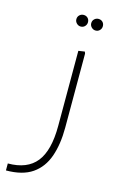

<svg xmlns="http://www.w3.org/2000/svg" viewBox="-112 -553 476 798"><g transform="rotate(15 126.0 -154.0)"><path d="M0 200V170Q83 170 122.5 120.5Q162 71 162 -35V-358L189 -362L192 -354V-35Q192 36 173.5 89Q155 142 113 171Q71 200 0 200ZM145 -458Q135 -458 127.5 -465.5Q120 -473 120 -483Q120 -494 127.5 -501Q135 -508 145 -508Q156 -508 163 -501Q170 -494 170 -483Q170 -473 163 -465.5Q156 -458 145 -458ZM209 -458Q199 -458 191.5 -465.5Q184 -473 184 -483Q184 -494 191.5 -501Q199 -508 209 -508Q220 -508 227 -501Q234 -494 234 -483Q234 -473 227 -465.5Q220 -458 209 -458Z"/></g></svg>

Font: Fustat ExtraLight
Style: Regular
Weight: 250
Designer: Mohamed Gaber, Khaled Hosny, Laura Garcia Mut
Foundry: Kief Type Foundry, Alif Type Foundry, Hard Type Foundry
Version: Version 1.007